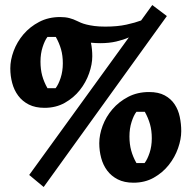

<svg xmlns="http://www.w3.org/2000/svg" viewBox="-20 -727 781 764"><path d="M347.2 -502.9Q347.2 -471.2 334.5 -435.1Q321.8 -398.9 297.6 -368.4Q273.4 -337.9 238 -317.9Q202.6 -297.9 157.2 -297.9Q120.6 -297.9 94.7 -311Q68.8 -324.2 52.5 -346.2Q36.1 -368.2 28.6 -396.5Q21 -424.8 21 -455.1Q21 -488.3 34.4 -524.4Q47.9 -560.5 73.5 -590.6Q99.1 -620.6 136 -639.9Q172.9 -659.2 219.2 -659.2Q240.2 -659.2 256.1 -655Q272 -650.9 287.6 -643.1Q292.5 -640.6 301.5 -636.7Q310.5 -632.8 324 -629.4Q337.4 -626 356 -623.5Q374.5 -621.1 398.9 -621.1Q447.3 -621.1 482.7 -628.9Q518.1 -636.7 541.5 -645.5L585.9 -707L644 -663.1L153.8 17.1L96.2 -30.8L492.7 -578.1Q470.7 -568.4 442.4 -561.8Q414.1 -555.2 378.9 -555.2Q370.1 -555.2 360.8 -555.7Q351.6 -556.2 341.8 -557.1Q344.7 -543.9 345.9 -530.3Q347.2 -516.6 347.2 -502.9ZM701.2 -205.1Q701.2 -173.3 688.5 -137.2Q675.8 -101.1 651.6 -70.6Q627.4 -40 592 -20Q556.6 0 511.2 0Q474.6 0 448.7 -13.2Q422.9 -26.4 406.5 -48.3Q390.1 -70.3 382.6 -98.6Q375 -127 375 -157.2Q375 -190.4 388.4 -226.6Q401.9 -262.7 427.5 -292.5Q453.1 -322.3 490 -341.6Q526.9 -360.8 573.2 -360.8Q610.8 -360.8 635.5 -347.4Q660.2 -334 674.8 -312Q689.5 -290 695.3 -262Q701.2 -233.9 701.2 -205.1ZM522.9 -282.2Q512.2 -268.6 503.7 -242.2Q495.1 -215.8 495.1 -184.1Q495.1 -153.3 502 -128.2Q508.8 -103 522.9 -78.1H555.2Q566.4 -92.3 575.2 -118.7Q584 -145 584 -176.8Q584 -207.5 576.9 -232.7Q569.8 -257.8 556.2 -282.2ZM168.9 -580.1Q158.2 -566.4 149.7 -540Q141.1 -513.7 141.1 -481.9Q141.1 -451.2 147.9 -426Q154.8 -400.9 168.9 -376H201.2Q212.4 -390.1 221.2 -416.7Q230 -443.4 230 -475.1Q230 -505.9 222.9 -530.8Q215.8 -555.7 202.1 -580.1Z"/></svg>

Font: Simonetta
Style: Black Italic
Weight: 900
Italic angle: -2°
Designer: Gayaneh Bagdasaryan
Foundry: Brownfox
Version: Version 1.002